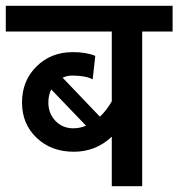

<svg xmlns="http://www.w3.org/2000/svg" viewBox="-47 -642 616 663"><path d="M549 -622V-533H444V1H339V-170Q284 -118 208 -118Q130 -118 79.5 -166Q29 -214 29 -288Q29 -363 79 -412.5Q129 -462 204 -462Q252 -462 282 -449L273 -368Q249 -381 202 -381Q186 -381 169 -374L298 -239Q322 -262 339 -292V-533H-27V-622ZM120 -288Q120 -250 144.5 -224.5Q169 -199 206 -199Q229 -199 250 -208L130 -333Q120 -314 120 -288Z"/></svg>

Font: LT Superior Semi-bold
Style: Regular
Weight: 600
Designer: Daniel Lyons
Foundry: LyonsType
Version: Version 1.0